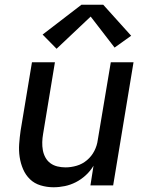

<svg xmlns="http://www.w3.org/2000/svg" viewBox="-20 -783 640 811"><path d="M206 8Q178 8 151.5 0Q125 -8 106.5 -26Q88 -44 77.5 -68.5Q67 -93 63 -120Q59 -147 61 -175Q63 -203 67 -231L115 -520H212L162 -217Q159 -200 158.5 -182.5Q158 -165 161 -148.5Q164 -132 172 -117.5Q180 -103 193 -93.5Q206 -84 222.5 -80Q239 -76 257 -76Q280 -76 304 -83Q328 -90 347.5 -106.5Q367 -123 378.5 -145.5Q390 -168 393 -192L448 -520H544L458 0H362L375 -83Q362 -61 342.5 -43Q323 -25 300.5 -13.5Q278 -2 254 3Q230 8 206 8ZM219 -577 160 -637 324 -763H416L534 -632L464 -582L363 -713Z"/></svg>

Font: Iosevka SS04 Md Ex Obl
Style: Regular
Weight: 500
Width: 7
Italic angle: -9°
Monospace: yes
Designer: Belleve Invis
Foundry: Belleve Invis
Version: Version 19.0.0; ttfautohint (v1.8.4)